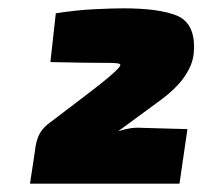

<svg xmlns="http://www.w3.org/2000/svg" viewBox="-20 -801 486 461"><path d="M276 -781Q361 -781 403.5 -764Q446 -747 446 -688Q446 -660 435 -637.5Q424 -615 406 -596Q388 -577 366 -561L264 -486Q280 -491 293 -493Q306 -495 322 -494L430 -491L411 -360H52L64 -439Q66 -459 72.5 -474.5Q79 -490 95 -503L178 -566Q199 -582 220 -598.5Q241 -615 255 -628Q269 -641 269 -645Q269 -648 261.5 -649Q254 -650 240 -650Q206 -650 176.5 -650.5Q147 -651 101 -652L114 -769Q164 -777 209 -779Q254 -781 276 -781Z"/></svg>

Font: Exo 2 Black
Style: Italic
Weight: 900
Italic angle: -8°
Designer: Natanael Gama
Foundry: Natanael Gama
Version: Version 2.010